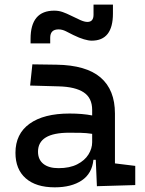

<svg xmlns="http://www.w3.org/2000/svg" viewBox="-20 -801 626 831"><path d="M399.4 4.9 394.5 -109.4H384.3Q378.4 -49.8 333.7 -20Q289.1 9.8 216.8 9.8Q135.7 9.8 91.3 -29.3Q46.9 -68.4 46.9 -139.6Q46.9 -221.7 108.2 -265.6Q169.4 -309.6 281.2 -309.6Q336.9 -309.6 378.9 -301.3V-325.2Q378.9 -377 342.5 -401.1Q306.2 -425.3 234.4 -427.2L110.4 -430.7L120.1 -522.5L224.6 -521Q353 -519 415.3 -465.6Q477.5 -412.1 477.5 -309.6V-93.8L565.4 -83V0ZM378.9 -221.7Q354 -225.6 329.3 -226.1Q304.7 -226.6 279.3 -226.6Q144.5 -226.6 144.5 -144.5Q144.5 -110.4 167.7 -91.8Q190.9 -73.2 233.4 -73.2Q281.7 -73.2 314.2 -89.8Q346.7 -106.4 362.8 -132.3Q378.9 -158.2 378.9 -185.5ZM112.3 -613.3V-632.8Q112.3 -754.9 214.8 -754.9Q234.4 -754.9 251.5 -748.8Q268.6 -742.7 287.1 -733.4Q311.5 -721.2 328.9 -713.6Q346.2 -706.1 358.4 -706.1Q384.8 -706.1 384.8 -737.3V-781.2H468.8V-742.2Q468.8 -625 377 -625Q363.3 -625 343.3 -630.9Q323.2 -636.7 297.4 -649.4Q281.2 -657.7 265.1 -665.8Q249 -673.8 233.4 -673.8Q197.3 -673.8 197.3 -637.7V-613.3Z"/></svg>

Font: Cascadia Code NF
Style: Regular
Weight: 400
Monospace: yes
Designer: Aaron Bell
Foundry: Saja Typeworks
Version: Version 2404.023; ttfautohint (v1.8.4)